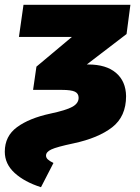

<svg xmlns="http://www.w3.org/2000/svg" viewBox="-40 -554 584 801"><path d="M-20 79Q-20 14 31 -23.5Q82 -61 170 -80Q236 -94 262 -108.5Q288 -123 288 -146Q288 -164 272.5 -171.5Q257 -179 218 -179H98L112 -276L260 -400H39L58 -534H504L488 -412L322 -285H328Q403 -285 444 -250Q485 -215 486 -153Q486 -68 428 -23Q370 22 267 44Q196 59 174 69.5Q152 80 152 95Q152 104 159.5 111Q167 118 183 126L131 227Q62 205 21 167.5Q-20 130 -20 79Z"/></svg>

Font: FiraGO Heavy
Style: Italic
Weight: 900
Italic angle: -8°
Designer: bBox Type GmbH
Foundry: bBox Type GmbH
Version: Version 1.001